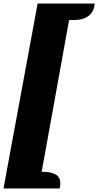

<svg xmlns="http://www.w3.org/2000/svg" viewBox="-23 -846 558 1092"><path d="M-3 226 191 -826H515Q513 -781 482 -756.5Q451 -732 398 -732H370L214 131H216Q268 131 294 146.5Q320 162 320 197Q320 209 319 215.5Q318 222 314 226Z"/></svg>

Font: Sansita Swashed Light Black
Style: Regular
Weight: 900
Version: Version 1.003